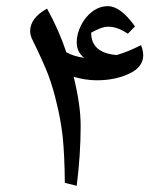

<svg xmlns="http://www.w3.org/2000/svg" viewBox="-20 -596 506 616"><path d="M76.7 -496.1C76.7 -486.8 79.6 -476.6 85 -466.3C106.9 -421.9 123.5 -384.8 134.8 -356C145.5 -326.7 154.8 -295.9 162.1 -263.2C170.4 -230.5 176.8 -195.3 181.2 -156.7C185.1 -118.2 187.5 -68.8 188 -9.3L226.1 0C234.4 -66.4 238.8 -130.4 238.8 -191.9C238.8 -236.3 231.4 -289.1 216.3 -349.6C241.2 -342.3 266.1 -338.4 290.5 -338.4C330.6 -338.4 365.2 -345.7 395 -359.9C424.8 -374 439.5 -393.6 439.5 -418.9C439.5 -428.7 437 -439.5 432.6 -451.2C406.7 -438 380.9 -427.2 354.5 -419.4C299.8 -423.8 272.5 -447.8 272.5 -491.2C297.4 -504.4 310.5 -510.3 328.1 -510.3C347.2 -510.3 367.7 -502.9 390.1 -487.8L413.1 -511.2C382.3 -554.7 353 -576.2 326.2 -576.2C308.1 -576.2 291.5 -570.3 276.4 -559.1C261.2 -547.9 249 -532.7 239.7 -514.2C230.5 -495.6 226.1 -477.5 226.1 -460.4C226.1 -439.5 233.9 -422.9 250 -410.6H249.5C227.5 -413.6 209 -419.4 192.9 -428.2C176.8 -476.1 156.2 -522.9 130.9 -568.4C94.7 -548.3 76.7 -523.9 76.7 -496.1Z"/></svg>

Font: Noto Naskh Arabic
Style: Regular
Weight: 400
Designer: Monotype Design Team
Foundry: Monotype Imaging Inc.
Version: Version 1.07